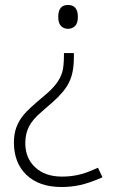

<svg xmlns="http://www.w3.org/2000/svg" viewBox="-20 -561 461 774"><path d="M277.8 -347.2V-329.1Q277.8 -268.1 258.5 -229.2Q239.3 -190.4 191.9 -148.9L147.9 -110.4Q112.3 -80.6 97.2 -51.5Q82 -22.5 82 16.1Q82 76.7 122.1 113.8Q162.1 150.9 230 150.9Q291 150.9 343.8 128.4L375 115.2L393.1 153.8Q338.9 177.2 302.5 185.1Q266.1 192.9 228 192.9Q138.2 192.9 87.2 144.5Q36.1 96.2 36.1 13.2Q36.1 -21 45.9 -47.4Q55.7 -73.7 74.5 -97.2Q93.3 -120.6 158.2 -174.8Q189.5 -200.7 206.3 -222.9Q223.1 -245.1 230.5 -268.8Q237.8 -292.5 237.8 -339.8V-347.2ZM214.8 -493.2Q214.8 -541 253.9 -541Q293.9 -541 293.9 -493.2Q293.9 -467.3 282.5 -456.1Q271 -444.8 253.9 -444.8Q237.3 -444.8 226.1 -456.1Q214.8 -467.3 214.8 -493.2Z"/></svg>

Font: CAA NEO Sans Light
Style: Regular
Weight: 300
Version: Version 1.10